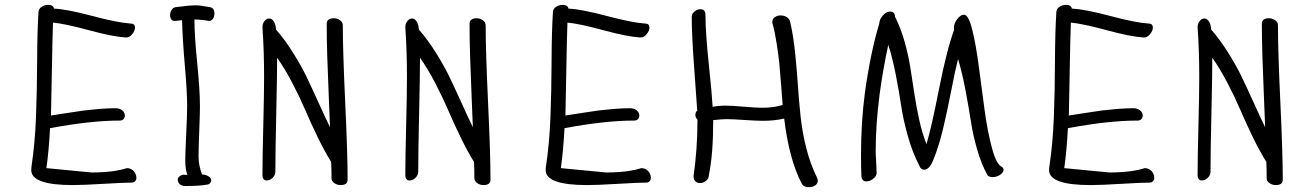

<svg xmlns="http://www.w3.org/2000/svg" viewBox="-20 -755 5471 798"><path d="M140.1 -707Q141.6 -719.7 154.1 -727.3Q166.5 -734.9 181.2 -734.9Q190.4 -734.9 197 -730.7Q203.6 -726.6 204.1 -719.2Q258.3 -716.8 363.8 -688.7Q469.2 -660.6 522.9 -657.2Q541 -657.2 541 -640.1Q541 -627 529.5 -613Q518.1 -599.1 503.9 -599.1Q450.2 -602.1 349.6 -629.4Q249 -656.7 200.2 -661.1Q197.8 -591.8 195.6 -461.7Q193.4 -331.5 191.9 -274.9Q202.6 -276.4 254.9 -284.7Q307.1 -293 328.4 -295.7Q349.6 -298.3 388.4 -301.8Q427.2 -305.2 459 -305.2Q478 -305.2 488.5 -295.9Q499 -286.6 499 -274.9Q499 -266.1 493.4 -260Q487.8 -253.9 478 -253.9Q356.4 -253.9 188 -222.2Q183.1 -128.4 172.9 -56.2L360.8 -38.1Q389.2 -38.1 414.6 -40Q439.9 -42 455.8 -44.4Q471.7 -46.9 483.2 -49.6Q494.6 -52.2 500.5 -54.2Q506.3 -56.2 506.8 -56.2Q524.9 -56.2 535.9 -43.7Q546.9 -31.2 546.9 -16.1Q546.9 -7.3 541.7 -1.7Q536.6 3.9 527.8 3.9Q497.1 3.9 411.4 9Q325.7 14.2 282.2 14.2Q109.9 14.2 109.9 -47.9Q109.9 -57.1 110.8 -62Q125.5 -160.2 129.6 -268.8Q133.8 -377.4 134.3 -500.7Q134.8 -624 140.1 -707Z M750 18.1Q736.8 18.1 727.8 11Q718.8 3.9 718.8 -9.8Q718.8 -16.6 727.1 -22.7Q735.4 -28.8 743.2 -28.8Q752.9 -28.8 758.8 -27.8Q750 -52.2 750 -86.9Q750 -117.7 753.9 -197.8Q757.8 -277.8 757.8 -313Q757.8 -374.5 748 -485.6Q738.3 -596.7 736.8 -670.9L705.1 -668Q696.8 -668 691.9 -674.8Q687 -681.6 687 -691.9Q687 -703.1 692.9 -713.1Q698.7 -723.1 709 -725.1Q714.8 -725.6 733.9 -728Q752.9 -730.5 766.1 -731.7Q779.3 -732.9 792 -732.9Q813 -732.9 853 -725.1Q871.1 -722.2 871.1 -698.2Q871.1 -686 865 -677Q858.9 -668 848.1 -668Q817.9 -673.8 788.1 -673.8Q788.1 -607.4 799.6 -493.9Q811 -380.4 811 -312Q811 -284.2 808.1 -210Q805.2 -135.7 805.2 -105Q805.2 -66.9 819.8 -29.8Q832 -29.8 845 -23.2Q857.9 -16.6 857.9 -4.9Q857.9 1 852.5 6.6Q847.2 12.2 840.8 12.2Q812 18.1 750 18.1Z M1337.9 -657.2Q1337.9 -668 1345.9 -673.6Q1354 -679.2 1366.7 -679.2Q1381.3 -679.2 1393.1 -670.9Q1404.8 -662.6 1404.8 -649.9Q1404.8 -543 1414.8 -328.9Q1424.8 -114.7 1424.8 -7.8Q1424.8 14.2 1395.5 14.2Q1381.3 14.2 1369.6 6.1Q1357.9 -2 1357.9 -14.2Q1357.9 -47.9 1356.4 -82Q1328.6 -126.5 1298.8 -188.2Q1269 -250 1247.6 -300.3Q1226.1 -350.6 1194.8 -410.4Q1163.6 -470.2 1131.8 -515.1Q1131.8 -439.5 1128.2 -282.5Q1124.5 -125.5 1124.5 -42Q1124.5 -26.9 1113 -15.9Q1101.6 -4.9 1088.9 -4.9Q1070.8 -4.9 1070.8 -28.8Q1070.8 -95.2 1074.2 -229.7Q1077.6 -364.3 1077.6 -433.1Q1077.6 -544.4 1070.8 -642.1Q1070.8 -656.7 1079.3 -667.5Q1087.9 -678.2 1098.6 -678.2Q1109.4 -678.2 1117.4 -666.7Q1125.5 -655.3 1127.4 -631.8Q1164.1 -590.3 1198.2 -535.4Q1232.4 -480.5 1252.2 -439.7Q1272 -398.9 1303.7 -328.9Q1335.4 -258.8 1351.6 -226.1Q1350.1 -269 1346.2 -360.4Q1342.3 -451.7 1340.1 -522.2Q1337.9 -592.8 1337.9 -657.2Z M1931.6 -657.2Q1931.6 -668 1939.7 -673.6Q1947.8 -679.2 1960.4 -679.2Q1975.1 -679.2 1986.8 -670.9Q1998.5 -662.6 1998.5 -649.9Q1998.5 -543 2008.5 -328.9Q2018.6 -114.7 2018.6 -7.8Q2018.6 14.2 1989.3 14.2Q1975.1 14.2 1963.4 6.1Q1951.7 -2 1951.7 -14.2Q1951.7 -47.9 1950.2 -82Q1922.4 -126.5 1892.6 -188.2Q1862.8 -250 1841.3 -300.3Q1819.8 -350.6 1788.6 -410.4Q1757.3 -470.2 1725.6 -515.1Q1725.6 -439.5 1721.9 -282.5Q1718.3 -125.5 1718.3 -42Q1718.3 -26.9 1706.8 -15.9Q1695.3 -4.9 1682.6 -4.9Q1664.6 -4.9 1664.6 -28.8Q1664.6 -95.2 1668 -229.7Q1671.4 -364.3 1671.4 -433.1Q1671.4 -544.4 1664.6 -642.1Q1664.6 -656.7 1673.1 -667.5Q1681.6 -678.2 1692.4 -678.2Q1703.1 -678.2 1711.2 -666.7Q1719.2 -655.3 1721.2 -631.8Q1757.8 -590.3 1792 -535.4Q1826.2 -480.5 1845.9 -439.7Q1865.7 -398.9 1897.5 -328.9Q1929.2 -258.8 1945.3 -226.1Q1943.8 -269 1939.9 -360.4Q1936 -451.7 1933.8 -522.2Q1931.6 -592.8 1931.6 -657.2Z M2278.3 -707Q2279.8 -719.7 2292.2 -727.3Q2304.7 -734.9 2319.3 -734.9Q2328.6 -734.9 2335.2 -730.7Q2341.8 -726.6 2342.3 -719.2Q2396.5 -716.8 2502 -688.7Q2607.4 -660.6 2661.1 -657.2Q2679.2 -657.2 2679.2 -640.1Q2679.2 -627 2667.7 -613Q2656.2 -599.1 2642.1 -599.1Q2588.4 -602.1 2487.8 -629.4Q2387.2 -656.7 2338.4 -661.1Q2335.9 -591.8 2333.7 -461.7Q2331.5 -331.5 2330.1 -274.9Q2340.8 -276.4 2393.1 -284.7Q2445.3 -293 2466.6 -295.7Q2487.8 -298.3 2526.6 -301.8Q2565.4 -305.2 2597.2 -305.2Q2616.2 -305.2 2626.7 -295.9Q2637.2 -286.6 2637.2 -274.9Q2637.2 -266.1 2631.6 -260Q2626 -253.9 2616.2 -253.9Q2494.6 -253.9 2326.2 -222.2Q2321.3 -128.4 2311 -56.2L2499 -38.1Q2527.3 -38.1 2552.7 -40Q2578.1 -42 2594 -44.4Q2609.9 -46.9 2621.3 -49.6Q2632.8 -52.2 2638.7 -54.2Q2644.5 -56.2 2645 -56.2Q2663.1 -56.2 2674.1 -43.7Q2685.1 -31.2 2685.1 -16.1Q2685.1 -7.3 2679.9 -1.7Q2674.8 3.9 2666 3.9Q2635.3 3.9 2549.6 9Q2463.9 14.2 2420.4 14.2Q2248 14.2 2248 -47.9Q2248 -57.1 2249 -62Q2263.7 -160.2 2267.8 -268.8Q2272 -377.4 2272.5 -500.7Q2272.9 -624 2278.3 -707Z M3190.9 -657.2Q3190.9 -658.2 3190.4 -660.2Q3189.9 -662.1 3189.9 -663.1Q3189.9 -676.3 3200.2 -683.6Q3210.4 -690.9 3224.1 -690.9Q3238.8 -690.9 3250 -683.8Q3261.2 -676.8 3264.2 -664.1Q3276.9 -609.4 3284.4 -537.8Q3292 -466.3 3296.1 -402.3Q3300.3 -338.4 3307.4 -271.5Q3314.5 -204.6 3331.5 -137.7Q3348.6 -70.8 3377 -14.2Q3378.9 -8.3 3378.9 -3.9Q3378.9 8.3 3368.2 15.6Q3357.4 22.9 3342.3 22.9Q3319.8 22.9 3312 7.8Q3259.3 -94.2 3239.3 -262.2Q3198.7 -252.9 3150.9 -252.9Q3125 -252.9 3074.7 -256.3Q3024.4 -259.8 3000 -259.8Q2982.4 -259.8 2944.3 -255.9Q2944.3 -113.3 2926.3 -27.8Q2926.3 -13.2 2914.8 -3.7Q2903.3 5.9 2889.2 5.9Q2878.4 5.9 2871.1 -0.7Q2863.8 -7.3 2862.3 -21Q2878.9 -135.3 2878.9 -257.8Q2870.1 -266.6 2870.1 -277.8Q2870.1 -288.1 2877.9 -295.9Q2876.5 -321.3 2865.7 -464.8Q2855 -608.4 2855 -685.1Q2855 -697.8 2866.7 -707.3Q2878.4 -716.8 2891.1 -716.8Q2912.1 -716.8 2912.1 -692.9Q2912.1 -621.1 2925.8 -489.7Q2939.5 -358.4 2941.9 -311Q2964.4 -315.9 2997.1 -315.9Q3022 -315.9 3072.3 -311.5Q3122.6 -307.1 3147 -307.1Q3195.8 -307.1 3232.9 -318.8Q3231.4 -338.4 3226.6 -401.1Q3221.7 -463.9 3218.8 -493.7Q3215.8 -523.4 3208.5 -571.3Q3201.2 -619.1 3190.9 -657.2Z M4145.5 -61Q4150.9 -55.7 4150.9 -49.8Q4150.9 -37.6 4136.5 -28.3Q4122.1 -19 4106 -19Q4091.8 -19 4085 -25.9Q4059.6 -70.3 4041.7 -132.1Q4023.9 -193.8 4015.6 -248.5Q4007.3 -303.2 3993.2 -378.2Q3979 -453.1 3961.9 -509.8Q3949.2 -460 3932.9 -375.2Q3916.5 -290.5 3899.4 -219Q3882.3 -147.5 3858.9 -89.8Q3842.3 -49.8 3821.8 -49.8Q3806.2 -49.8 3800.8 -66.9Q3772.5 -120.6 3753.2 -189.5Q3733.9 -258.3 3725.6 -315.2Q3717.3 -372.1 3703.1 -444.3Q3689 -516.6 3671.9 -568.8Q3649.4 -464.4 3635.7 -361.8Q3619.6 -236.3 3619.6 -127.9Q3619.6 -112.3 3621.6 -81.3Q3623.5 -50.3 3623.5 -35.2Q3623.5 -23.4 3609.4 -12.2Q3595.2 -1 3581.5 -1Q3563.5 -1 3560.5 -20Q3558.6 -50.8 3558.6 -111.8Q3558.6 -247.1 3574.7 -369.1Q3598.1 -537.6 3634.8 -658.2Q3634.8 -674.3 3649.4 -690.7Q3664.1 -707 3678.7 -707Q3699.7 -707 3699.7 -686Q3723.1 -639.6 3739 -584.2Q3754.9 -528.8 3763.4 -475.3Q3772 -421.9 3779.8 -369.1Q3787.6 -316.4 3800 -259.3Q3812.5 -202.1 3830.6 -155.8Q3850.6 -221.2 3882.6 -384Q3914.6 -546.9 3945.8 -631.8Q3944.8 -634.8 3944.8 -640.1Q3944.8 -657.2 3958.3 -675.5Q3971.7 -693.8 3986.8 -693.8Q4005.4 -693.8 4021 -631.1Q4036.6 -568.4 4048.3 -477.8Q4060.1 -387.2 4072.5 -295.7Q4085 -204.1 4103.8 -136.2Q4122.6 -68.4 4145.5 -61Z M4370.6 -707Q4372.1 -719.7 4384.5 -727.3Q4397 -734.9 4411.6 -734.9Q4420.9 -734.9 4427.5 -730.7Q4434.1 -726.6 4434.6 -719.2Q4488.8 -716.8 4594.2 -688.7Q4699.7 -660.6 4753.4 -657.2Q4771.5 -657.2 4771.5 -640.1Q4771.5 -627 4760 -613Q4748.5 -599.1 4734.4 -599.1Q4680.7 -602.1 4580.1 -629.4Q4479.5 -656.7 4430.7 -661.1Q4428.2 -591.8 4426 -461.7Q4423.8 -331.5 4422.4 -274.9Q4433.1 -276.4 4485.4 -284.7Q4537.6 -293 4558.8 -295.7Q4580.1 -298.3 4618.9 -301.8Q4657.7 -305.2 4689.5 -305.2Q4708.5 -305.2 4719 -295.9Q4729.5 -286.6 4729.5 -274.9Q4729.5 -266.1 4723.9 -260Q4718.3 -253.9 4708.5 -253.9Q4586.9 -253.9 4418.5 -222.2Q4413.6 -128.4 4403.3 -56.2L4591.3 -38.1Q4619.6 -38.1 4645 -40Q4670.4 -42 4686.3 -44.4Q4702.1 -46.9 4713.6 -49.6Q4725.1 -52.2 4731 -54.2Q4736.8 -56.2 4737.3 -56.2Q4755.4 -56.2 4766.4 -43.7Q4777.3 -31.2 4777.3 -16.1Q4777.3 -7.3 4772.2 -1.7Q4767.1 3.9 4758.3 3.9Q4727.5 3.9 4641.8 9Q4556.2 14.2 4512.7 14.2Q4340.3 14.2 4340.3 -47.9Q4340.3 -57.1 4341.3 -62Q4356 -160.2 4360.1 -268.8Q4364.3 -377.4 4364.7 -500.7Q4365.2 -624 4370.6 -707Z M5224.6 -657.2Q5224.6 -668 5232.7 -673.6Q5240.7 -679.2 5253.4 -679.2Q5268.1 -679.2 5279.8 -670.9Q5291.5 -662.6 5291.5 -649.9Q5291.5 -543 5301.5 -328.9Q5311.5 -114.7 5311.5 -7.8Q5311.5 14.2 5282.2 14.2Q5268.1 14.2 5256.3 6.1Q5244.6 -2 5244.6 -14.2Q5244.6 -47.9 5243.2 -82Q5215.3 -126.5 5185.5 -188.2Q5155.8 -250 5134.3 -300.3Q5112.8 -350.6 5081.5 -410.4Q5050.3 -470.2 5018.6 -515.1Q5018.6 -439.5 5014.9 -282.5Q5011.2 -125.5 5011.2 -42Q5011.2 -26.9 4999.8 -15.9Q4988.3 -4.9 4975.6 -4.9Q4957.5 -4.9 4957.5 -28.8Q4957.5 -95.2 4960.9 -229.7Q4964.4 -364.3 4964.4 -433.1Q4964.4 -544.4 4957.5 -642.1Q4957.5 -656.7 4966.1 -667.5Q4974.6 -678.2 4985.4 -678.2Q4996.1 -678.2 5004.2 -666.7Q5012.2 -655.3 5014.2 -631.8Q5050.8 -590.3 5085 -535.4Q5119.1 -480.5 5138.9 -439.7Q5158.7 -398.9 5190.4 -328.9Q5222.2 -258.8 5238.3 -226.1Q5236.8 -269 5232.9 -360.4Q5229 -451.7 5226.8 -522.2Q5224.6 -592.8 5224.6 -657.2Z"/></svg>

Font: Zhizn
Style: Regular
Weight: 400
Designer: Peter Zharnov
Foundry: Peter Zharnov
Version: Version 1.000